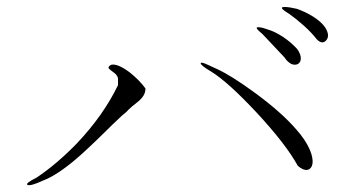

<svg xmlns="http://www.w3.org/2000/svg" viewBox="-20 -721 1040 560"><path d="M611.3 -520.5 587.9 -531.2Q565.4 -542 565.4 -536.1Q565.4 -530.3 596.7 -511.7Q645.5 -481.4 728.5 -392.6Q814.5 -299.8 848.6 -237.3Q864.3 -223.6 877 -225.6Q888.7 -228.5 891.6 -244.1Q893.6 -261.7 882.8 -286.1Q870.1 -314.5 843.8 -343.8Q800.8 -393.6 723.6 -450.2Q654.3 -501 611.3 -520.5ZM324.2 -492.2V-472.7Q281.2 -383.8 204.1 -302.7Q145.5 -242.2 86.9 -203.1Q51.8 -185.5 60.5 -181.6Q69.3 -177.7 105.5 -194.3Q144.5 -209 199.2 -254.9Q230.5 -281.2 290 -339.8Q310.5 -360.4 321.3 -370.1Q336.9 -385.7 348.6 -394.5Q353.5 -400.4 360.4 -406.2Q364.3 -410.2 372.1 -416Q388.7 -428.7 394.5 -436.5Q404.3 -448.2 404.3 -462.9Q387.7 -486.3 358.4 -509.8Q323.2 -536.1 304.7 -532.2Q294.9 -527.3 296.9 -522.5Q297.9 -519.5 307.6 -512.7Q314.5 -507.8 318.4 -503.9Q323.2 -498 324.2 -492.2ZM764.6 -633.8 747.1 -639.6Q729.5 -643.6 728.5 -639.6Q728.5 -635.7 745.1 -622.1L809.6 -553.7Q818.4 -540 830.1 -534.2Q840.8 -530.3 848.6 -534.2Q857.4 -539.1 857.4 -550.8Q857.4 -563.5 846.7 -578.1Q830.1 -596.7 805.7 -613.3Q781.2 -628.9 764.6 -633.8ZM845.7 -695.3 826.2 -699.2Q806.6 -702.1 802.7 -699.2Q798.8 -695.3 823.2 -680.7Q843.8 -666 861.3 -650.4Q881.8 -632.8 897.5 -614.3Q916 -588.9 929.7 -601.6Q944.3 -615.2 928.7 -640.6Q917 -658.2 889.6 -674.8Q868.2 -687.5 845.7 -695.3Z"/></svg>

Font: Batang
Style: Regular
Weight: 400
Version: Version 2.21